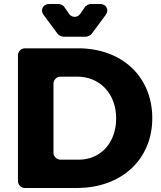

<svg xmlns="http://www.w3.org/2000/svg" viewBox="-20 -942 807 962"><path d="M198 -868 269 -772C273 -766 289 -758 297 -758H411C419 -758 435 -766 439 -772L510 -868C528 -892 512 -922 483 -922H434C425 -922 409 -914 405 -906L383 -874C368 -852 340 -852 325 -874L303 -906C299 -914 283 -922 274 -922H226C196 -922 180 -892 198 -868ZM70 -665V-35C70 -16 86 0 105 0H364C589 0 743 -143 743 -350C743 -558 591 -700 371 -700H105C86 -700 70 -684 70 -665ZM283 -558H367C480 -558 562 -473 562 -349C562 -226 484 -142 375 -142H283C264 -142 248 -158 248 -177V-523C248 -542 264 -558 283 -558Z"/></svg>

Font: Trueno
Style: RoundBd
Weight: 700
Designer: Julieta Ulanovsky, Jasper
Foundry: Julieta Ulanovsky, Cannot Into Space Fonts
Version: Version 3.001